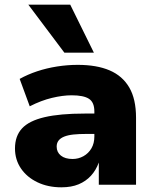

<svg xmlns="http://www.w3.org/2000/svg" viewBox="-20 -789 660 820"><path d="M242 11Q185 11 140 -10.5Q95 -32 69.5 -69.5Q44 -107 44 -155Q44 -208 74 -240.5Q104 -273 170 -288.5Q236 -304 342 -304H404V-217H349Q317 -217 293.5 -214.5Q270 -212 254 -205.5Q238 -199 230 -188.5Q222 -178 222 -163Q222 -139 240 -124.5Q258 -110 290 -110Q315 -110 336.5 -122Q358 -134 370.5 -155.5Q383 -177 383 -206V-313Q383 -352 360 -367Q337 -382 286 -382Q248 -382 202 -371Q156 -360 107 -335L64 -452Q98 -471 138.5 -484.5Q179 -498 223.5 -505Q268 -512 312 -512Q393 -512 448 -488.5Q503 -465 532 -415.5Q561 -366 561 -286V0H402V-95Q390 -62 368.5 -38.5Q347 -15 316 -2Q285 11 242 11ZM255 -564 101 -769H280L381 -564Z"/></svg>

Font: Nunito Sans 9pt Black
Style: Regular
Weight: 900
Version: Version 3.101;gftools[0.9.27]